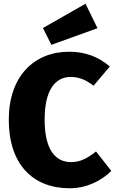

<svg xmlns="http://www.w3.org/2000/svg" viewBox="-20 -990 619 1028"><path d="M438 -970 210 -840 255 -750 502 -839ZM350 -713C162 -713 27 -581 27 -349C27 -110 156 18 353 18C449 18 527 -26 576 -75L494 -179C452 -146 413 -122 361 -122C274 -122 219 -192 219 -349C219 -508 275 -578 359 -578C406 -578 443 -560 481 -531L568 -634C509 -684 441 -713 350 -713Z"/></svg>

Font: Fira Sans ExtraBold
Style: Regular
Weight: 800
Designer: bBox Type GmbH & Carrois Corporate GbR & Edenspiekermann AG
Foundry: bBox Type GmbH & Carrois Corporate GbR & Edenspiekermann AG
Version: Version 4.300;PS 004.300;hotconv 1.0.88;makeotf.lib2.5.64775